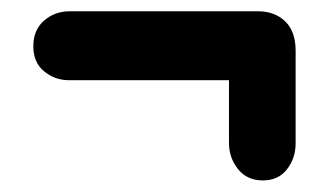

<svg xmlns="http://www.w3.org/2000/svg" viewBox="-20 -454 592 340"><path d="M39 -372Q39 -401 58 -417.5Q77 -434 103 -434H437Q466.5 -434 485 -416.2Q503.5 -398.5 503.5 -364V-200Q503.5 -174 488.2 -154.2Q473 -134.5 445.5 -134.5Q417.5 -134.5 401.5 -154.5Q385.5 -174.5 385.5 -201V-327L399.5 -312H102Q77 -312 58 -327.8Q39 -343.5 39 -372Z"/></svg>

Font: Fraunces 144pt S100 Black
Style: Regular
Weight: 900
Version: Version 1.000